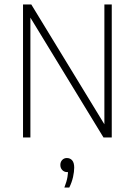

<svg xmlns="http://www.w3.org/2000/svg" viewBox="-20 -615 603 859"><path d="M83 0V-595H120L461 -36H447V-595H480V0H443L102 -559H116V0ZM268 224Q278.5 197 281.8 177Q285 157 285 139L287 155H281Q267.5 155 258.8 146Q250 137 250 123Q250 109.5 258.2 100.8Q266.5 92 279 92Q294 92 303 102.5Q312 113 312 135Q312 153 306.8 176.8Q301.5 200.5 290 224Z"/></svg>

Font: Encode Sans SC Condensed Thin
Style: Regular
Weight: 100
Width: 3
Designer: Multiple Designers
Foundry: Impallari Type
Version: Version 3.002